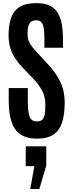

<svg xmlns="http://www.w3.org/2000/svg" viewBox="-20 -890 467 1246"><path d="M221.2 9.8Q167.5 9.8 131.6 -7.1Q95.7 -23.9 75 -56.4Q54.2 -88.9 45.4 -135.5Q36.6 -182.1 36.6 -241.7V-318.4H160.6V-231.9Q160.6 -162.6 172.4 -132.3Q184.1 -102.1 218.8 -102.1Q242.2 -102.1 254.2 -113Q266.1 -124 270.3 -148.2Q274.4 -172.4 274.4 -211.4Q274.4 -259.8 254.2 -299.8Q233.9 -339.8 192.9 -382.8L129.4 -448.2Q103 -475.6 81.8 -506.3Q60.5 -537.1 48.1 -575Q35.6 -612.8 35.6 -659.7Q35.6 -727.5 52.2 -774.4Q68.8 -821.3 108.4 -845.5Q147.9 -869.6 216.8 -869.6Q268.6 -869.6 302 -853.8Q335.4 -837.9 354.2 -807.4Q373 -776.9 380.9 -733.2Q388.7 -689.5 388.7 -633.3V-580.1H268.1V-641.6Q268.1 -680.7 263.9 -706.5Q259.8 -732.4 248.5 -745.4Q237.3 -758.3 215.8 -758.3Q195.3 -758.3 182.6 -749.3Q169.9 -740.2 164.3 -721.4Q158.7 -702.6 158.7 -672.9Q158.7 -646 165.5 -626.5Q172.4 -606.9 186.5 -588.9Q200.7 -570.8 221.7 -548.3L292.5 -471.7Q343.3 -417 371.6 -357.9Q399.9 -298.8 399.9 -226.1Q399.9 -148.9 383.3 -96.4Q366.7 -43.9 327.6 -17.1Q288.6 9.8 221.2 9.8ZM176.3 336.4 203.1 188H147V59.6H280.3V183.6L235.4 336.4Z"/></svg>

Font: Antonio
Style: Bold
Weight: 700
Designer: Vernon Adams
Foundry: Vernon Adams
Version: Version 1.002